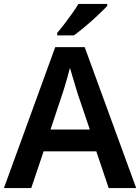

<svg xmlns="http://www.w3.org/2000/svg" viewBox="-20 -957 713 977"><path d="M533 0 470 -187H202L139 0H0L261 -717H411L673 0ZM375 -481Q371 -495 363.5 -519Q356 -543 348.5 -569Q341 -595 336 -612Q331 -592 323.5 -565.5Q316 -539 309 -515.5Q302 -492 298 -481L237 -298H437ZM526 -927Q509 -909 478.5 -880Q448 -851 414.5 -823Q381 -795 356 -777H271V-790Q287 -808 307 -834Q327 -860 346.5 -887.5Q366 -915 379 -937H526Z"/></svg>

Font: Noto Sans Lisu SemiBold
Style: Regular
Weight: 600
Designer: Monotype Design Team. David Williams.
Foundry: Monotype Imaging Inc.
Version: Version 2.102; ttfautohint (v1.8.4.7-5d5b)